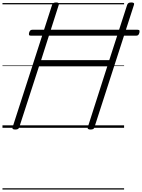

<svg xmlns="http://www.w3.org/2000/svg" viewBox="-20 -1035 1150 1555"><path d="M103 14Q75 14 82 -5L402 -996Q405 -1006 412.5 -1010.5Q420 -1015 435 -1015Q463 -1015 456 -996L313 -548H865L1010 -996Q1014 -1006 1021 -1010.5Q1028 -1015 1044 -1015Q1072 -1015 1065 -996L745 -5Q743 5 735.5 9.5Q728 14 713 14Q685 14 691 -5L849 -498H296L136 -5Q133 5 126 9.5Q119 14 103 14ZM230 -746Q217 -746 215 -753Q213 -760 216 -771Q219 -781 224.5 -787.5Q230 -794 242 -794H1094Q1108 -794 1109.5 -787Q1111 -780 1109 -770Q1106 -759 1100.5 -752.5Q1095 -746 1083 -746ZM0 490H985V500H0ZM0 -20H985V0H0ZM0 -505H985V-500H0ZM0 -1010H985V-1000H0Z"/></svg>

Font: Playwrite NZ Guides
Style: Regular
Weight: 400
Designer: Veronika Burian, José Scaglione
Foundry: TypeTogether
Version: Version 1.003